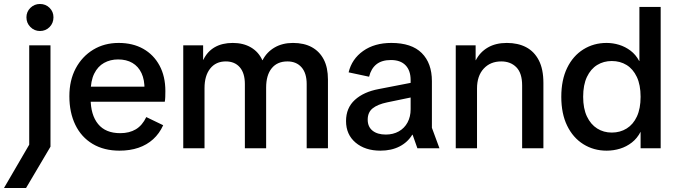

<svg xmlns="http://www.w3.org/2000/svg" viewBox="-71 -746 3403 966"><path d="M-51 200 101 -61 76 36V-518H183V-8L60 200ZM130 -590Q102 -590 82 -610Q62 -630 62 -659Q62 -687 82 -706.5Q102 -726 130 -726Q159 -726 178.5 -706.5Q198 -687 198 -659Q198 -630 178.5 -610Q159 -590 130 -590Z M530 12Q452 12 395 -22Q338 -56 308 -118Q278 -180 278 -262Q278 -342 310 -402Q342 -462 398 -496Q454 -530 526 -530Q597 -530 649.5 -500.5Q702 -471 731.5 -416.5Q761 -362 761 -288Q761 -273 760.5 -258.5Q760 -244 758 -234H334V-310H692L656 -294Q657 -344 641 -378Q625 -412 595 -429.5Q565 -447 523 -447Q484 -447 452.5 -429.5Q421 -412 403 -375.5Q385 -339 385 -282V-250Q385 -168 422.5 -122Q460 -76 534 -76Q580 -76 612.5 -95.5Q645 -115 665 -157L750 -116Q731 -74 699.5 -45.5Q668 -17 625.5 -2.5Q583 12 530 12Z M851 0V-518H951V-445H952Q972 -487 1009.5 -508.5Q1047 -530 1100 -530Q1153 -530 1191.5 -507.5Q1230 -485 1249 -443H1250Q1271 -484 1310.5 -507Q1350 -530 1403 -530Q1459 -530 1498 -508.5Q1537 -487 1558 -446.5Q1579 -406 1579 -346V0H1472V-323Q1472 -378 1446 -407.5Q1420 -437 1375 -437Q1324 -437 1296 -402.5Q1268 -368 1268 -305V0H1161V-323Q1161 -378 1135.5 -407.5Q1110 -437 1065 -437Q1015 -437 986.5 -401Q958 -365 958 -303V0Z M1843 12Q1766 12 1718 -28.5Q1670 -69 1670 -137Q1670 -203 1714.5 -243.5Q1759 -284 1835 -298L2041 -338V-265L1877 -231Q1829 -221 1804 -201Q1779 -181 1779 -144Q1779 -108 1803.5 -88.5Q1828 -69 1870 -69Q1907 -69 1935.5 -85Q1964 -101 1979.5 -130Q1995 -159 1995 -196V-343Q1995 -391 1969.5 -417.5Q1944 -444 1896 -444Q1850 -444 1823 -422.5Q1796 -401 1786 -360L1683 -382Q1699 -449 1756 -489.5Q1813 -530 1898 -530Q2000 -530 2051 -479Q2102 -428 2102 -338V-103L2140 0H2029L2005 -68H2003Q1980 -30 1939 -9Q1898 12 1843 12Z M2556 0V-316Q2556 -378 2527 -407.5Q2498 -437 2451 -437Q2396 -437 2362.5 -400.5Q2329 -364 2329 -301V0H2222V-518H2322V-443H2323Q2344 -484 2383.5 -507Q2423 -530 2479 -530Q2535 -530 2576 -508.5Q2617 -487 2640 -442.5Q2663 -398 2663 -329V0Z M2981 12Q2916 12 2864 -20.5Q2812 -53 2782.5 -113.5Q2753 -174 2753 -259Q2753 -344 2782.5 -404.5Q2812 -465 2864 -497.5Q2916 -530 2981 -530Q3013 -530 3044 -520.5Q3075 -511 3101.5 -491Q3128 -471 3145 -439H3146V-711H3253V0H3152V-83Q3135 -50 3108 -29Q3081 -8 3048.5 2Q3016 12 2981 12ZM3007 -79Q3049 -79 3082 -99.5Q3115 -120 3133.5 -160Q3152 -200 3152 -259Q3152 -319 3133 -359Q3114 -399 3081.5 -419Q3049 -439 3007 -439Q2966 -439 2933.5 -419Q2901 -399 2882 -359Q2863 -319 2863 -259Q2863 -200 2882 -160Q2901 -120 2933.5 -99.5Q2966 -79 3007 -79Z"/></svg>

Font: TikTok Sans 24pt Medium
Style: Regular
Weight: 500
Version: Version 4.000